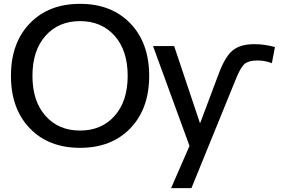

<svg xmlns="http://www.w3.org/2000/svg" viewBox="-20 -760 1474 1000"><path d="M1023 -120 1118 -373Q1152 -465 1192 -497.5Q1232 -530 1304 -530Q1358 -530 1412 -515L1396 -431Q1360 -445 1322 -445Q1276 -445 1255 -428Q1234 -411 1210 -352L977 220H871L967 0L777 -520H887L1021 -120ZM135 -638Q233 -740 397 -740Q561 -740 659 -638Q757 -536 757 -365Q757 -194 659 -92Q561 10 397 10Q233 10 135 -92Q37 -194 37 -365Q37 -536 135 -638ZM217 -156.5Q285 -80 397 -80Q509 -80 577 -156.5Q645 -233 645 -365Q645 -497 577 -573.5Q509 -650 397 -650Q285 -650 217 -573.5Q149 -497 149 -365Q149 -233 217 -156.5Z"/></svg>

Font: M PLUS 1p Medium
Style: Regular
Weight: 500
Version: Version 1.062